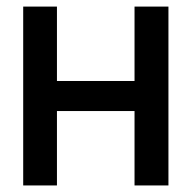

<svg xmlns="http://www.w3.org/2000/svg" viewBox="-20 -566 585 586"><path d="M153.8 -545.9V-318.8H390.6V-545.9H494.1V0H390.6V-227.1H153.8V0H50.8V-545.9Z"/></svg>

Font: Inter Tight Medium
Style: Regular
Weight: 500
Designer: Rasmus Andersson
Foundry: rsms
Version: Version 3.004; ttfautohint (v1.8.4.7-5d5b)